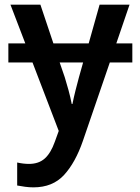

<svg xmlns="http://www.w3.org/2000/svg" viewBox="-20 -562 603 827"><path d="M124 245Q106 245 88 242.5Q70 240 54 237V138Q81 144 105 144Q147 144 173 120.5Q199 97 216 49L233 2L120 -293H16V-375H89L25 -542H154L210 -375H362L409 -542H538L481 -375H550V-293H453L337 45Q305 138 256 191.5Q207 245 124 245ZM289 -114H292Q298 -144 305.5 -173.5Q313 -203 320 -229L338 -293H237L259 -229Q267 -203 275 -174Q283 -145 289 -114Z"/></svg>

Font: Noto Sans Mono SemiCondensed SemiBold
Style: Regular
Weight: 600
Width: 4
Designer: Monotype Design Team
Foundry: Monotype Imaging Inc.
Version: Version 2.014; ttfautohint (v1.8.4.7-5d5b)